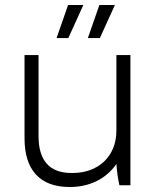

<svg xmlns="http://www.w3.org/2000/svg" viewBox="-20 -740 629 767"><path d="M206 -588H253L313 -720H252ZM331 -588H379L439 -720H377ZM257 7H261C340 7 406 -28 445 -85C447 -54 452 -21 457 0H501V-520H445V-218C445 -115 372 -49 271 -49H265C176 -49 134 -101 134 -196V-520H78V-187C78 -62 139 7 257 7Z"/></svg>

Font: Fixel Text Light
Style: Regular
Weight: 300
Width: 4
Designer: AlfaBravo + MacPaw
Foundry: Kyrylo Tkachov, Marchela Mozhyna, Serhii Makarenko, Maria Weinstein, Zakhar Kryvoshyya
Version: Version 1.211